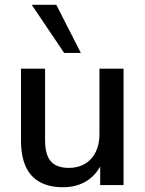

<svg xmlns="http://www.w3.org/2000/svg" viewBox="-20 -776 609 805"><path d="M245 9Q186 9 146.5 -13Q107 -35 87.5 -78.5Q68 -122 68 -188V-488H169V-187Q169 -148 179.5 -122Q190 -96 212.5 -84Q235 -72 269 -72Q307 -72 336 -89Q365 -106 381 -138Q397 -170 397 -212V-488H498V0H400V-107H413Q393 -51 349 -21Q305 9 245 9ZM249 -554 113 -756H216L319 -554Z"/></svg>

Font: Nunito Sans 12pt ExtraLight 12pt SemiBold
Style: Regular
Weight: 600
Version: Version 3.101;gftools[0.9.27]